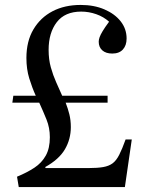

<svg xmlns="http://www.w3.org/2000/svg" viewBox="-20 -758 593 778"><path d="M56 0 49 -42Q90 -59 119.5 -78.5Q149 -98 165.5 -127.5Q182 -157 182 -202Q182 -240 168.5 -273.5Q155 -307 139 -342H30L34 -370H125Q110 -403 98.5 -440.5Q87 -478 87 -523Q87 -591 115.5 -639Q144 -687 193 -712.5Q242 -738 307 -738Q361 -738 403 -720Q445 -702 469 -671.5Q493 -641 493 -602Q493 -574 478 -557.5Q463 -541 435 -541Q409 -541 394.5 -554Q380 -567 380 -589Q380 -597 383.5 -607Q387 -617 396 -632Q405 -647 422 -670Q400 -690 370 -700.5Q340 -711 309 -711Q243 -711 210 -668Q177 -625 177 -556Q177 -517 186 -485Q195 -453 207.5 -425Q220 -397 232 -370H416V-342H246Q255 -319 261 -295Q267 -271 267 -243Q267 -194 243 -153Q219 -112 163 -81L165 -77H340Q375 -77 398 -81Q421 -85 436 -96Q451 -107 463 -130.5Q475 -154 489 -193H514L486 0Z"/></svg>

Font: Literata 60pt
Style: Regular
Weight: 400
Designer: Latin by Veronika Burian and Jose Scaglione. Greek by Irene Vlachou. Cyrillic by Vera Evstafieva.
Foundry: TypeTogether
Version: Version 3.002